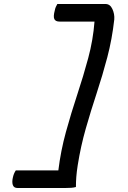

<svg xmlns="http://www.w3.org/2000/svg" viewBox="-20 -780 640 961"><path d="M267 -760H508Q531 -760 542.5 -735Q554 -710 552 -683Q541 -584 517 -493Q493 -402 464 -314Q435 -226 409.5 -137Q384 -48 369 47Q364 79 362 104.5Q360 130 360 156Q350 159 337 160Q324 161 306 161H68Q49 161 44 145.5Q39 130 45 106Q49 88 59 73H272Q284 -25 310 -119.5Q336 -214 366.5 -306Q397 -398 421.5 -489Q446 -580 453 -672H278Q258 -672 252 -684.5Q246 -697 254 -727Q256 -738 259.5 -745.5Q263 -753 267 -760Z"/></svg>

Font: Recursive Mn Csl St
Style: Italic
Weight: 400
Italic angle: -15°
Monospace: yes
Version: Version 1.079;hotconv 1.0.112;makeotfexe 2.5.65598; ttfautoh